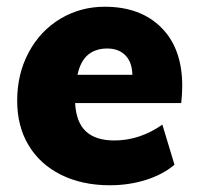

<svg xmlns="http://www.w3.org/2000/svg" viewBox="-20 -542 593 570"><path d="M521 -287Q521 -263 518 -236H203Q206 -179 235 -152Q264 -125 319 -125Q395 -125 462 -172L498 -53Q464 -24 413.5 -8Q363 8 306 8Q224 8 161.5 -23Q99 -54 65 -110.5Q31 -167 31 -243Q31 -323 65.5 -387Q100 -451 159.5 -486.5Q219 -522 291 -522Q397 -522 459 -460Q521 -398 521 -287ZM210 -320H373Q372 -358 352 -378Q332 -398 298 -398Q264 -398 241.5 -379.5Q219 -361 210 -320Z"/></svg>

Font: Muli Black
Style: Italic
Weight: 900
Italic angle: -4.541°
Designer: Vernon Adams
Foundry: Vernon Adams
Version: Version 2.001